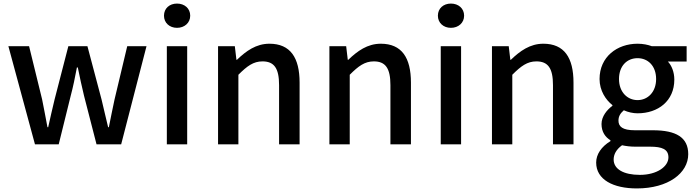

<svg xmlns="http://www.w3.org/2000/svg" viewBox="-20 -809 3892 1076"><path d="M176 0H309L376 -271C390 -323 400 -374 411 -431H416C428 -374 438 -324 451 -272L521 0H659L801 -550H693L622 -252C610 -199 601 -148 590 -96H586C573 -148 562 -199 549 -252L470 -550H363L286 -252C273 -200 262 -148 250 -96H246C236 -148 227 -199 216 -252L143 -550H27Z M915 0H1029V-550H915ZM972 -653C1014 -653 1046 -681 1046 -721C1046 -762 1014 -789 972 -789C930 -789 899 -762 899 -721C899 -681 930 -653 972 -653Z M1202 0H1316V-390C1365 -439 1400 -465 1451 -465C1516 -465 1544 -427 1544 -332V0H1659V-346C1659 -486 1607 -564 1490 -564C1415 -564 1359 -523 1308 -474H1305L1296 -550H1202Z M1826 0H1940V-390C1989 -439 2024 -465 2075 -465C2140 -465 2168 -427 2168 -332V0H2283V-346C2283 -486 2231 -564 2114 -564C2039 -564 1983 -523 1932 -474H1929L1920 -550H1826Z M2450 0H2564V-550H2450ZM2507 -653C2549 -653 2581 -681 2581 -721C2581 -762 2549 -789 2507 -789C2465 -789 2434 -762 2434 -721C2434 -681 2465 -653 2507 -653Z M2737 0H2851V-390C2900 -439 2935 -465 2986 -465C3051 -465 3079 -427 3079 -332V0H3194V-346C3194 -486 3142 -564 3025 -564C2950 -564 2894 -523 2843 -474H2840L2831 -550H2737Z M3549 247C3725 247 3837 161 3837 55C3837 -39 3769 -79 3639 -79H3538C3468 -79 3446 -100 3446 -133C3446 -159 3458 -175 3476 -191C3500 -180 3528 -174 3553 -174C3668 -174 3759 -243 3759 -363C3759 -405 3744 -442 3723 -464H3828V-550H3633C3612 -558 3584 -564 3553 -564C3439 -564 3340 -491 3340 -366C3340 -301 3375 -249 3412 -220V-216C3382 -194 3351 -157 3351 -114C3351 -69 3373 -40 3401 -23V-18C3350 13 3321 56 3321 102C3321 198 3417 247 3549 247ZM3553 -248C3496 -248 3449 -293 3449 -366C3449 -441 3495 -483 3553 -483C3611 -483 3657 -440 3657 -366C3657 -293 3610 -248 3553 -248ZM3566 171C3475 171 3419 139 3419 85C3419 57 3433 29 3466 5C3489 10 3514 13 3540 13H3623C3690 13 3726 27 3726 73C3726 124 3662 171 3566 171Z"/></svg>

Font: Noto Sans Japanese Medium
Style: Regular
Weight: 500
Designer: Ryoko NISHIZUKA (kana & ideographs); Paul D. Hunt (Latin, Greek & Cyrillic); Wenlong ZHANG (bopomofo); Sandoll Communica
Foundry: Adobe Systems Incorporated
Version: Version 1.000;PS 1;hotconv 1.0.78;makeotf.lib2.5.61930